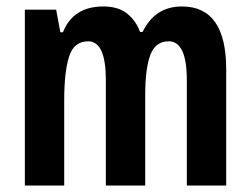

<svg xmlns="http://www.w3.org/2000/svg" viewBox="-20 -575 776 595"><path d="M422 -476H414Q402 -510 374.5 -532.5Q347 -555 300 -555Q207 -555 175 -475H167L154 -545H57V0H179V-264Q179 -352 194 -399.5Q209 -447 253 -447Q308 -447 308 -327V0H430V-280Q430 -363 446 -405Q462 -447 503 -447Q559 -447 559 -326V0H681V-360Q681 -555 544 -555Q460 -555 422 -476Z"/></svg>

Font: Noto Sans UI Condensed
Style: Bold
Weight: 700
Width: 3
Designer: Monotype Design Team
Foundry: Monotype Imaging Inc.
Version: 1.001